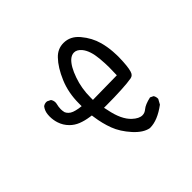

<svg xmlns="http://www.w3.org/2000/svg" viewBox="-121 -624 741 741"><g transform="rotate(-45 250.0 -253.0)"><path d="M231 -264.6Q231 -314 246.6 -357.9Q262.2 -402.8 283.2 -421.9Q295.4 -432.6 308.6 -432.6Q324.2 -432.6 337.9 -416.5Q357.4 -393.1 361.8 -345.2Q364.3 -315.9 364.3 -296.9Q364.3 -277.8 363.3 -253.4L231 -251.5ZM67.4 -324.2Q67.4 -304.7 73.2 -287.1Q80.6 -264.2 97.7 -247.1Q112.3 -232.4 132.1 -224.6Q151.9 -216.8 175.8 -213.4L185.5 -211.9L187 -202.1Q192.4 -162.6 205.6 -127.2Q218.8 -91.8 250 -57.1Q279.8 -24.4 309.1 -19Q310.5 -19 311.5 -19Q351.6 -19 400.9 -55.7L411.6 -75.2Q412.1 -76.2 412.1 -77.1Q412.1 -88.4 406.7 -96.2L393.6 -102.5Q361.3 -95.2 347.7 -83.5Q336.9 -74.2 324.2 -74.2Q306.2 -74.2 285.6 -93.3Q255.4 -121.1 243.2 -184.1L239.7 -199.7H255.9Q295.4 -199.7 334 -201.7Q372.6 -203.6 393.1 -207.5Q399.9 -209 404.3 -213.4Q408.7 -217.8 411.1 -226.1Q417.5 -247.1 418.5 -295.4Q418.5 -298.8 418.5 -306.6Q418.5 -314.5 417.5 -328.1Q415.5 -356.4 408.2 -383.3Q397.5 -422.4 369.6 -455.6Q343.3 -487.3 306.2 -487.3Q273.9 -487.3 251 -462.9Q224.1 -435.1 203.6 -386.5Q183.1 -337.9 183.1 -280.3V-265.1L168 -267.1Q154.3 -269.5 144.5 -273.2Q134.8 -276.9 128.7 -283Q122.6 -289.1 120.1 -295.4Q117.7 -304.7 117.7 -314Q117.7 -325.7 121.6 -341.3Q122.1 -343.3 122.1 -346.7Q122.1 -356.9 116.2 -365.7L102.1 -372.6Q100.6 -373 97.2 -373Q93.8 -373 88.9 -371.6Q84 -370.1 80.1 -366.7Q69.3 -352.5 67.9 -334Q67.4 -329.1 67.4 -324.2Z"/></g></svg>

Font: NaikaiFont
Style: ExtraLight
Weight: 200
Version: Version 1.89